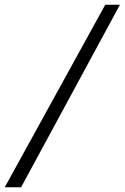

<svg xmlns="http://www.w3.org/2000/svg" viewBox="-49 -790 526 810"><path d="M40 0H-29L395 -770H457Z"/></svg>

Font: SVN-Libre Baskerville
Style: Italic
Weight: 400
Italic angle: -14°
Designer: Pablo Impallari, Rodrigo Fuenzalida
Foundry: Pablo Impallari, Rodrigo Fuenzalida
Version: Version 1.000; ttfautohint (v1.8.4)